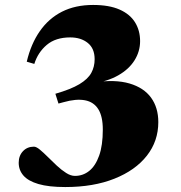

<svg xmlns="http://www.w3.org/2000/svg" viewBox="-20 -740 729 775"><path d="M216 -322 203.5 -361.5Q266 -379.5 300.5 -400.2Q335 -421 348.5 -445.8Q362 -470.5 362 -501Q362 -544.5 334.2 -566.8Q306.5 -589 263.5 -589Q204.5 -589 168.8 -558.8Q133 -528.5 118.5 -482L88 -491Q105 -563 140.8 -614.2Q176.5 -665.5 230.2 -692.8Q284 -720 356 -720Q420.5 -720 462.5 -701.5Q504.5 -683 525 -650Q545.5 -617 545.5 -574Q545.5 -532.5 523 -496.5Q500.5 -460.5 457.5 -436Q414.5 -411.5 353.5 -402.5L360 -407.5Q445 -420 502.8 -403Q560.5 -386 589.8 -345.8Q619 -305.5 619 -247Q619 -170.5 572.8 -111.5Q526.5 -52.5 442 -18.8Q357.5 15 243.5 15Q176.5 15 135 2.8Q93.5 -9.5 74.5 -31.5Q55.5 -53.5 55.5 -83Q55.5 -111.5 72.8 -129.8Q90 -148 117 -148Q126.5 -148 141 -136Q155.5 -124 173 -106.5Q190.5 -89 209.2 -71.5Q228 -54 246.8 -42Q265.5 -30 282.5 -30Q315 -30 340.2 -50.2Q365.5 -70.5 380.2 -111.8Q395 -153 395 -217Q395 -270 376.8 -299.2Q358.5 -328.5 323 -335.2Q287.5 -342 236.5 -327.5Z"/></svg>

Font: Newsreader 60pt ExtraBold
Style: Regular
Weight: 800
Designer: Hugues Gentile
Foundry: Production Type
Version: Version 1.003